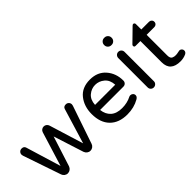

<svg xmlns="http://www.w3.org/2000/svg" viewBox="6 -1347 1984 1984"><g transform="rotate(-45 998.0 -355.0)"><path d="M716 -515Q735 -515 748 -502Q761 -489 761 -470Q761 -462 758 -453L616 -37Q610 -19 594 -7Q578 5 558 5Q538 5 522 -7Q506 -19 499 -38L393 -369L287 -38Q280 -19 264 -7Q248 5 228 5Q208 5 192 -7Q176 -19 170 -37L28 -453Q25 -462 25 -470Q25 -489 38 -502Q51 -515 70 -515Q103 -515 111 -488L228 -103L344 -479Q349 -495 362.5 -505Q376 -515 393 -515Q410 -515 423.5 -505Q437 -495 442 -479L558 -103L675 -488Q683 -515 716 -515Z M926 -297H1221Q1217 -369 1172.5 -406Q1128 -443 1073 -443Q1018 -443 974 -406Q930 -369 926 -297ZM1254 -110Q1270 -110 1282 -99Q1294 -88 1294 -71Q1294 -49 1268 -34Q1191 10 1093 10Q971 10 902.5 -59.5Q834 -129 834 -255Q834 -366 895 -443Q956 -520 1073 -520Q1184 -520 1247.5 -446.5Q1311 -373 1311 -268Q1311 -249 1298.5 -236Q1286 -223 1265 -223H926Q934 -153 978 -114Q1022 -75 1101 -75Q1176 -75 1236 -106Q1244 -110 1254 -110Z M1483 -515Q1503 -515 1516 -501.5Q1529 -488 1529 -469V-40Q1529 -21 1515.5 -8Q1502 5 1483 5Q1464 5 1451 -8Q1438 -21 1438 -40V-469Q1438 -488 1451 -501.5Q1464 -515 1483 -515ZM1538 -669V-665Q1538 -644 1523 -629Q1508 -614 1487 -614H1481Q1460 -614 1445 -629Q1430 -644 1430 -665V-669Q1430 -690 1445 -705Q1460 -720 1481 -720H1487Q1508 -720 1523 -705Q1538 -690 1538 -669Z M1940 -79Q1954 -79 1965 -68.5Q1976 -58 1976 -43Q1976 -20 1953 -8Q1914 10 1870 10Q1724 10 1724 -122V-432H1653Q1634 -432 1634 -451Q1634 -461 1643 -468L1779 -601Q1788 -610 1796 -610Q1804 -610 1809.5 -604Q1815 -598 1815 -590V-510H1928Q1944 -510 1955.5 -499Q1967 -488 1967 -471Q1967 -454 1955.5 -443Q1944 -432 1928 -432H1815V-130Q1815 -109 1821 -96Q1827 -83 1838.5 -78Q1850 -73 1858.5 -71.5Q1867 -70 1880 -70Q1898 -70 1915.5 -74.5Q1933 -79 1940 -79Z"/></g></svg>

Font: VarelaRound
Style: Regular
Weight: 400
Designer: Joe Prince, Avraham Cornfeld
Foundry: Joe Prince, Avraham Cornfeld
Version: Version 2.000;PS 002.000;hotconv 1.0.88;makeotf.lib2.5.64775